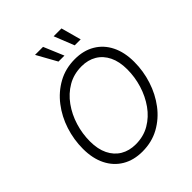

<svg xmlns="http://www.w3.org/2000/svg" viewBox="-254 -1099 1266 1266"><g transform="rotate(-45 379.5 -466.0)"><path d="M336.9 9.8Q256.3 9.8 196.8 -25.4Q137.2 -60.5 104.5 -125.7Q71.8 -190.9 71.8 -280.8Q71.8 -366.2 98.1 -447.8Q124.5 -529.3 174.6 -594.5Q224.6 -659.7 294.9 -698.5Q365.2 -737.3 452.6 -737.3Q533.2 -737.3 592.5 -702.1Q651.9 -667 684.3 -602.1Q716.8 -537.1 716.8 -447.3Q716.8 -361.3 690.4 -279.8Q664.1 -198.2 614.5 -132.8Q564.9 -67.4 494.9 -28.8Q424.8 9.8 336.9 9.8ZM339.8 -55.2Q412.1 -55.2 469.5 -88.6Q526.9 -122.1 566.9 -178.5Q606.9 -234.9 628.2 -304.2Q649.4 -373.5 649.4 -444.8Q649.4 -517.6 624.5 -568.4Q599.6 -619.1 554.7 -645.8Q509.8 -672.4 450.2 -672.4Q377.4 -672.4 320.1 -638.9Q262.7 -605.5 222.2 -549.1Q181.6 -492.7 160.4 -423.6Q139.2 -354.5 139.2 -282.7Q139.2 -210.4 164.1 -159.7Q189 -108.9 234.1 -82Q279.3 -55.2 339.8 -55.2ZM516.1 -801.8 460 -942.4H533.2L571.8 -801.8ZM364.7 -801.8 286.6 -942.4H361.3L420.4 -801.8Z"/></g></svg>

Font: Inter Light
Style: Italic
Weight: 300
Italic angle: -9.3988°
Designer: Rasmus Andersson
Foundry: rsms
Version: Version 4.001;git-66647c0bb